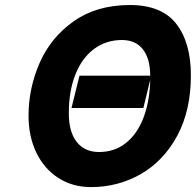

<svg xmlns="http://www.w3.org/2000/svg" viewBox="-20 -743 790 775"><path d="M586.4 -420.9 558.6 -307.1H268.6L300.8 -437.5H586.4Q585.9 -507.8 556.2 -544.7Q526.4 -581.5 472.7 -581.5Q408.2 -581.5 359.6 -545.4Q311 -509.3 284.4 -442.4Q257.8 -375.5 257.8 -286.1Q257.8 -210 290 -169.7Q322.3 -129.4 379.4 -129.4Q442.9 -129.4 488.8 -166.3Q534.7 -203.1 559.6 -269Q584.5 -335 586.4 -420.9ZM347.2 12.2Q272.9 12.2 215.6 -24.7Q158.2 -61.5 126.7 -127Q95.2 -192.4 95.2 -275.9Q95.2 -386.7 140.1 -489.3Q185.1 -591.8 277.6 -657.2Q370.1 -722.7 504.4 -722.7Q632.3 -722.7 691.4 -647Q750.5 -571.3 750.5 -438.5Q750.5 -297.4 695.6 -195.3Q640.6 -93.3 548.6 -40.5Q456.5 12.2 347.2 12.2Z"/></svg>

Font: Lesson One Extra
Style: Italic
Weight: 800
Italic angle: -14°
Designer: But Ko, Victor Gaultney, Annie Olsen, Julie Remington, Don Collingsworth, Eric Hays, Becca Hirsbrunner
Version: Version 1.100